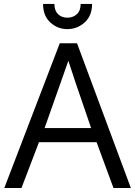

<svg xmlns="http://www.w3.org/2000/svg" viewBox="-20 -940 676 960"><path d="M316.9 -794.4Q268.1 -794.4 231.7 -827.6Q195.3 -860.8 195.3 -920.4H252Q252 -886.7 270.3 -869.1Q288.6 -851.6 316.9 -851.6Q345.2 -851.6 364.3 -869.1Q383.3 -886.7 383.3 -920.4H440.4Q440.4 -861.3 403.3 -827.9Q366.2 -794.4 316.9 -794.4ZM435.5 -299.8Q332.5 -599.1 321.8 -636.2Q321.8 -636.2 203.1 -299.8ZM547.4 0 462.9 -229H174.8L87.4 0H1.5L278.8 -723.6H365.2L634.3 0Z"/></svg>

Font: Oxygen
Style: Regular
Weight: 400
Designer: Vernon Adams
Foundry: Vernon Adams
Version: Version Release 0.2.3 webfont; ttfautohint (v0.93.3-1d66) -l